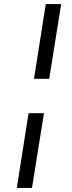

<svg xmlns="http://www.w3.org/2000/svg" viewBox="-20 -826 357 948"><path d="M148 -437 206 -806H282L223 -437ZM63 102 121 -267H197L138 102Z"/></svg>

Font: Bitter Thin Medium
Style: Italic
Weight: 500
Italic angle: -9°
Version: Version 3.021